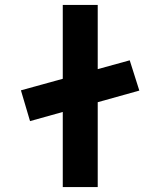

<svg xmlns="http://www.w3.org/2000/svg" viewBox="-20 -760 647 780"><path d="M102 -268 65 -393 507 -515 546 -392ZM235 0V-740H377V0Z"/></svg>

Font: Lexend Zetta SemiBold
Style: Regular
Weight: 600
Designer: Bonnie Shaver-Troup, Thomas Jockin
Foundry: Lexend
Version: Version 1.007